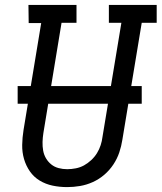

<svg xmlns="http://www.w3.org/2000/svg" viewBox="-20 -755 659 783"><path d="M254 8Q223 8 194.5 2Q166 -4 142 -18.5Q118 -33 102 -56Q86 -79 78 -106.5Q70 -134 70.5 -164Q71 -194 76 -225L148 -661H97L96 -735H292V-662H231L157 -213Q154 -194 153.5 -176Q153 -158 156 -141Q159 -124 167.5 -109.5Q176 -95 189 -84.5Q202 -74 219 -69.5Q236 -65 254 -65Q271 -65 289 -68.5Q307 -72 322.5 -80.5Q338 -89 352 -102Q366 -115 375.5 -130.5Q385 -146 390.5 -163Q396 -180 398 -197L475 -662H424V-735H619V-662H558L479 -185Q475 -159 466.5 -133.5Q458 -108 442.5 -84.5Q427 -61 405.5 -42.5Q384 -24 358.5 -12.5Q333 -1 306.5 3.5Q280 8 254 8ZM52 -332V-404H558V-332Z"/></svg>

Font: Iosevka Plex Etoile
Style: Italic
Weight: 400
Italic angle: -9°
Designer: Belleve Invis
Foundry: Belleve Invis
Version: Version 25.1.1; ttfautohint (v1.8.4)